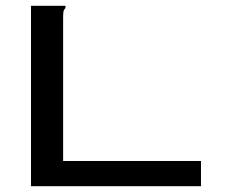

<svg xmlns="http://www.w3.org/2000/svg" viewBox="-20 -643 790 663"><path d="M87 -623H206V-615Q200 -609 199 -602Q198 -595 198 -578V-87H674V0H87Z"/></svg>

Font: Inconsolata ExtraExpanded SemiBold
Style: Regular
Weight: 600
Width: 8
Monospace: yes
Designer: Raph Levien, Cyreal, Brenton Simpson
Foundry: Raph Levien, Cyreal, Google
Version: Version 3.001; ttfautohint (v1.8.2.53-6de2)